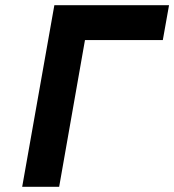

<svg xmlns="http://www.w3.org/2000/svg" viewBox="-20 -720 672 740"><path d="M65.5 0 189.5 -700H631.5L607.5 -565.5H307.5L208 0Z"/></svg>

Font: Overpass ExtraBold
Style: Italic
Weight: 800
Italic angle: -10°
Designer: Delve Withrington, Dave Bailey, Thomas Jockin
Foundry: Delve Fonts LLC
Version: Version 4.000